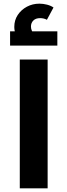

<svg xmlns="http://www.w3.org/2000/svg" viewBox="-20 -1028 368 1048"><path d="M88 0V-703H240V0ZM99 -789Q79 -813 68.5 -835Q58 -857 58 -881Q58 -918 77 -946.5Q96 -975 127 -991.5Q158 -1008 195 -1008Q216 -1008 237 -1002.5Q258 -997 272 -987L236 -920Q227 -925 217.5 -927Q208 -929 199 -929Q175 -929 162 -916Q149 -903 149 -883Q149 -871 154 -860Q159 -849 169 -838ZM35 -779V-857H293V-779Z"/></svg>

Font: Cairo ExtraBold
Style: Regular
Weight: 800
Designer: Mohamed Gaber, Accademia di Belle Arti di Urbino
Foundry: Kief Type Foundry, Accademia di Belle Arti di Urbino
Version: Version 3.117